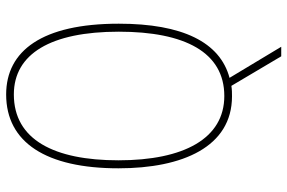

<svg xmlns="http://www.w3.org/2000/svg" viewBox="-175 -589 934 624"><g transform="rotate(-90 292.0 -277.0)"><path d="M527 -358C527 -607 439 -724 297 -724C141 -724 57 -594 57 -359C57 -150 127 10 291 10C302 10 312 10 325 8L421 170H452L351 2C467 -29 527 -151 527 -358ZM83 -359C83 -568 150 -699 297 -699C429 -699 501 -579 501 -358C501 -143 434 -15 292 -15C154 -15 83 -146 83 -359Z"/></g></svg>

Font: Noto Sans Sinhala Condensed Thin
Style: Regular
Weight: 100
Width: 3
Designer: Jelle Bosma - Monotype Design Team
Foundry: Monotype Imaging Inc.
Version: Version 2.006